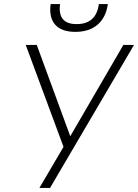

<svg xmlns="http://www.w3.org/2000/svg" viewBox="-20 -920 676 940"><path d="M291 -201 106 -700H160L324 -253L584 -700H636L225 0H173ZM349 -764Q281 -764 250 -799.5Q219 -835 228 -900H274Q261 -802 355 -802Q451 -802 464 -900H508Q499 -835 458 -799.5Q417 -764 349 -764Z"/></svg>

Font: Retni Sans Light
Style: Italic
Weight: 300
Italic angle: -8°
Designer: Vitaly Kuzmin
Foundry: ParaType Ltd.
Version: Version 1.00;June 10, 2019;FontCreator 11.5.0.2425 64-bit; t